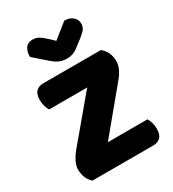

<svg xmlns="http://www.w3.org/2000/svg" viewBox="-203 -964 967 1074"><g transform="rotate(-30 280.0 -427.0)"><path d="M308 -466H62Q55 -477 49 -496Q43 -515 43 -536Q43 -575 60.5 -592Q78 -609 106 -609H479Q523 -573 523 -513Q523 -488 511.5 -463.5Q500 -439 482 -417L255 -143H511Q518 -132 524 -113Q530 -94 530 -73Q530 -34 512.5 -17Q495 0 467 0H73Q56 -14 45 -38Q34 -62 34 -93Q34 -118 47 -144Q60 -170 78 -192ZM289 -778 384 -854Q417 -854 437.5 -836.5Q458 -819 458 -793Q458 -773 448.5 -759Q439 -745 412 -724L357 -682Q345 -673 329 -667.5Q313 -662 293 -662Q266 -662 244.5 -671Q223 -680 197 -703L116 -774Q116 -808 130.5 -829.5Q145 -851 176 -851Q196 -851 213.5 -842Q231 -833 263 -803Z"/></g></svg>

Font: Baloo
Style: Regular
Weight: 400
Designer: Sarang Kulkarni and Ek Type
Foundry: Ek Type
Version: Version 1.443;PS 1.000;hotconv 16.6.51;makeotf.lib2.5.65220;